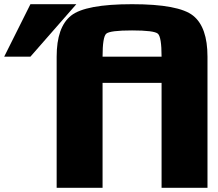

<svg xmlns="http://www.w3.org/2000/svg" viewBox="-270 -895 1040 915"><path d="M-125 -625H-250L-125 -875H93.8ZM500 -625Q500 -718.8 482.4 -734.4Q464.8 -750 359.4 -750Q253.9 -750 236.3 -734.4Q218.8 -718.8 218.8 -625ZM0 -625Q0 -765.6 68.4 -820.3Q136.7 -875 359.4 -875Q582 -875 650.4 -820.3Q718.8 -765.6 718.8 -625V0H500V-500H218.8V0H0Z"/></svg>

Font: CraftyPE
Style: Regular
Weight: 400
Designer: Erek Butcher
Foundry: Haunted Coop
Version: Version 0.018;April 4, 2024;FontCreator 15.0.0.2962 64-bit